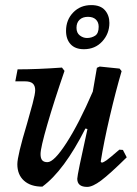

<svg xmlns="http://www.w3.org/2000/svg" viewBox="-20 -721 537 753"><path d="M477 -104Q410 -38 376.5 -13Q343 12 322 12Q283 12 283 -20Q283 -35 323 -215L315 -217Q231 -51 146 11Q100 11 74 -12.5Q48 -36 48 -77Q48 -110 86 -236Q98 -277 108 -315Q118 -353 118 -367Q118 -385 108.5 -393.5Q99 -402 78 -402H40L49 -449Q125 -449 223 -456L233 -443Q192 -324 165.5 -232.5Q139 -141 139 -117Q139 -100 145.5 -92.5Q152 -85 166 -85Q192 -85 241 -161Q290 -237 344 -362L360 -455L371 -460L449 -452L457 -442Q434 -364 410.5 -263.5Q387 -163 375 -87L379 -83Q386 -84 398 -92.5Q410 -101 448 -134L462 -133ZM239 -600Q239 -643 267 -672Q295 -701 338 -701Q374 -701 391.5 -681Q409 -661 409 -631Q409 -589 381 -558.5Q353 -528 309 -528Q275 -528 257 -547.5Q239 -567 239 -600ZM367 -616Q367 -634 356 -644.5Q345 -655 325 -655Q304 -655 292 -643.5Q280 -632 280 -612Q280 -592 293 -582Q306 -572 321 -572Q339 -572 353 -581Q367 -590 367 -616Z"/></svg>

Font: Alegreya Medium
Style: Italic
Weight: 500
Italic angle: -7°
Designer: Juan Pablo del Peral
Foundry: Huerta Tipografica
Version: Version 2.008; ttfautohint (v1.8)